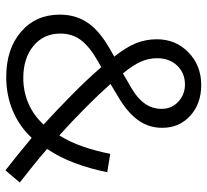

<svg xmlns="http://www.w3.org/2000/svg" viewBox="-47 -703 763 709"><g transform="rotate(90 334.5 -348.5)"><path d="M654 -40 609 13Q581 -9 550.5 -33.5Q520 -58 489 -84Q446 -38 388.5 -14Q331 10 265 10Q161 10 97.5 -44.5Q34 -99 34 -188Q34 -248 65.5 -293Q97 -338 170 -378L189 -389Q154 -433 139.5 -469.5Q125 -506 125 -546Q125 -616 173.5 -663Q222 -710 294 -710Q363 -710 407.5 -669.5Q452 -629 452 -566Q452 -517 424.5 -478Q397 -439 340 -405L290 -375Q331 -329 380 -280.5Q429 -232 480 -186Q505 -226 521.5 -274Q538 -322 548 -374L616 -363Q603 -299 582 -243Q561 -187 530 -141Q562 -113 594 -87.5Q626 -62 654 -40ZM195 -547Q195 -516 207.5 -487.5Q220 -459 251 -421L308 -454Q345 -476 363.5 -503Q382 -530 382 -564Q382 -601 355.5 -625.5Q329 -650 292 -650Q250 -650 222.5 -621.5Q195 -593 195 -547ZM104 -190Q104 -128 149.5 -90.5Q195 -53 268 -53Q318 -53 362 -72Q406 -91 440 -128Q383 -180 327.5 -235Q272 -290 228 -341L205 -328Q151 -297 127.5 -265Q104 -233 104 -190Z"/></g></svg>

Font: Red Hat Text
Style: Regular
Weight: 400
Designer: Pentagram / MCKL
Foundry: Pentagram / MCKL
Version: Version 1.005; Red Hat Text